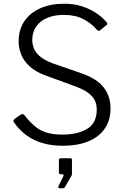

<svg xmlns="http://www.w3.org/2000/svg" viewBox="-20 -772 671 1030"><path d="M499 -613Q471 -646 428 -669Q385 -692 323 -692Q245 -692 199 -656Q153 -620 153 -555Q153 -538 160.5 -515.5Q168 -493 192.5 -471Q217 -449 266 -431L408 -382Q498 -352 535.5 -304Q573 -256 573 -190Q573 -127 542 -82Q511 -37 453.5 -13.5Q396 10 316 10Q258 10 209.5 -4Q161 -18 123 -45.5Q85 -73 56 -114Q51 -120 52.5 -125.5Q54 -131 62 -137L88 -155Q97 -160 101.5 -160Q106 -160 111 -154Q138 -120 165 -96.5Q192 -73 227 -61.5Q262 -50 314 -50Q397 -50 448 -81Q499 -112 499 -184Q499 -211 489 -232.5Q479 -254 453.5 -273.5Q428 -293 378 -311L227 -366Q172 -386 140 -415Q108 -444 94 -479Q80 -514 80 -549Q80 -613 110.5 -658Q141 -703 196 -727.5Q251 -752 324 -752Q373 -752 413.5 -740Q454 -728 489 -706.5Q524 -685 551 -654Q554 -650 555.5 -646Q557 -642 551 -637L515 -608Q510 -605 507.5 -606.5Q505 -608 499 -613ZM298 238Q295 238 293.5 234.5Q292 231 293 228L319 175Q322 169 321 166Q320 163 315 163H306Q296 163 296 152V87Q296 77 305 77H358Q366 77 366 85V163Q366 164 365 166.5Q364 169 364 170L329 230Q327 235 323.5 236.5Q320 238 312 238Z"/></svg>

Font: Libre Franklin Light
Style: Regular
Weight: 300
Designer: Pablo Impallari, Rodrigo Fuenzalida, Nhung Nguyen
Foundry: Impallari Type
Version: Version 3.000